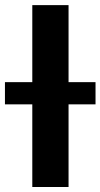

<svg xmlns="http://www.w3.org/2000/svg" viewBox="-73 -748 402 768"><path d="M201.2 -727.5V0H56.2V-727.5ZM-53.2 -330.6V-419.4H309.1V-330.6Z"/></svg>

Font: Inter 24pt
Style: Bold
Weight: 700
Designer: Rasmus Andersson
Foundry: rsms
Version: Version 4.001;git-66647c0bb